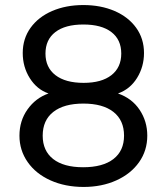

<svg xmlns="http://www.w3.org/2000/svg" viewBox="-20 -728 660 760"><path d="M57 -191Q57 -250 89 -295Q121 -340 172 -358Q126 -374 98 -418.5Q70 -463 70 -518Q70 -575 101 -618Q132 -661 186.5 -684.5Q241 -708 310 -708Q379 -708 433.5 -684.5Q488 -661 519 -618Q550 -575 550 -518Q550 -464 522.5 -419.5Q495 -375 447 -358Q502 -339 532.5 -293.5Q563 -248 563 -191Q563 -132 530.5 -86Q498 -40 440.5 -14Q383 12 311 12Q238 12 180 -14Q122 -40 89.5 -86.5Q57 -133 57 -191ZM460 -516Q460 -571 421 -601Q382 -631 310 -631Q238 -631 199 -601Q160 -571 160 -516Q160 -461 199.5 -430.5Q239 -400 311 -400Q382 -400 421 -430.5Q460 -461 460 -516ZM471 -191Q471 -252 429 -285Q387 -318 310 -318Q233 -318 191 -285Q149 -252 149 -191Q149 -131 190.5 -98.5Q232 -66 309 -66Q387 -66 429 -98.5Q471 -131 471 -191Z"/></svg>

Font: AmikoRegular
Style: Regular
Weight: 400
Designer: Pablo Impallari, Rodrigo Fuenzalida, Andres Torresi
Foundry: Impallari Type
Version: Version 1.000; ttfautohint (v1.3)